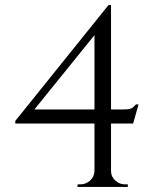

<svg xmlns="http://www.w3.org/2000/svg" viewBox="-20 -734 623 754"><path d="M503 -249C503 -249 524 -324 524 -324C524 -324 514 -324 514 -324C514 -324 514 -324 514 -324C507 -316 501 -311 495 -308C488 -305 476 -304 459 -304C459 -304 416 -304 416 -304C416 -304 416 -714 416 -714C416 -714 406 -714 406 -714C406 -714 40 -259 40 -259C40 -259 40 -249 40 -249C40 -249 351 -249 351 -249C351 -249 351 -62 351 -62C351 -62 351 -62 351 -62C350 -47 345 -35 334 -25C323 -15 310 -10 295 -10C295 -10 285 -10 285 -10C285 -10 284 0 284 0C284 0 482 0 482 0C482 0 482 -10 482 -10C482 -10 471 -10 471 -10C471 -10 471 -10 471 -10C456 -10 443 -15 432 -26C421 -36 416 -48 416 -63C416 -63 416 -249 416 -249C416 -249 503 -249 503 -249ZM115 -304C115 -304 351 -596 351 -596C351 -596 351 -304 351 -304C351 -304 115 -304 115 -304Z"/></svg>

Font: Cinzel Utterance
Style: Regular
Weight: 500
Designer: Natanael Gama
Foundry: ""
Version: ""